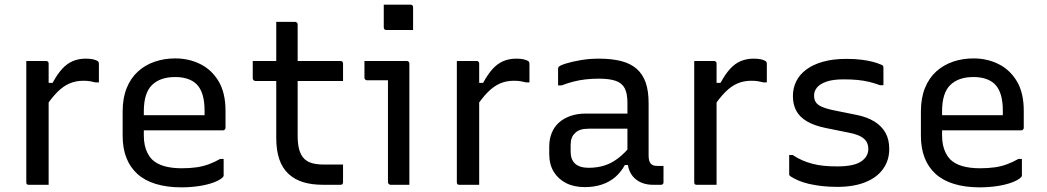

<svg xmlns="http://www.w3.org/2000/svg" viewBox="-20 -794 4500 825"><path d="M173 -438H206Q226 -475 247 -498Q268 -521 293 -531.5Q318 -542 348 -542Q366 -542 378 -539.5Q390 -537 397 -533Q402 -531 403.5 -527.5Q405 -524 405 -518Q405 -509 405 -499Q405 -489 405 -479.5Q405 -470 405 -460Q405 -450 405 -440H390Q379 -443 367 -445Q355 -447 338 -447Q306 -447 279 -435.5Q252 -424 226.5 -398.5Q201 -373 173 -331ZM189 0Q175 0 161 0Q147 0 133 0Q119 0 104 0Q101 0 99 -0.5Q97 -1 95.5 -2.5Q94 -4 93.5 -6Q93 -8 93 -11Q93 -32 93 -68Q93 -104 93 -149.5Q93 -195 93 -244.5Q93 -294 93 -342.5Q93 -391 93 -433Q93 -465 93 -490.5Q93 -516 93 -532Q109 -532 123.5 -532Q138 -532 151.5 -532Q165 -532 178 -532Q182 -532 184 -530.5Q186 -529 187.5 -527Q189 -525 189 -521Q189 -495 189 -451Q189 -407 189 -351Q189 -295 189 -233.5Q189 -172 189 -112Q189 -52 189 0Z M733 -543Q792 -543 841 -518.5Q890 -494 919.5 -444.5Q949 -395 949 -318V-245Q949 -242 947.5 -239.5Q946 -237 944 -235.5Q942 -234 938 -234H679Q662 -234 645 -234Q628 -234 612 -234H582L569 -299H859Q859 -304 859 -309Q859 -314 859 -319Q859 -358 850.5 -386.5Q842 -415 824 -433Q808 -448 785 -455.5Q762 -463 733 -463Q668 -463 633 -428.5Q598 -394 598 -316V-211Q598 -189 602 -170.5Q606 -152 613.5 -137Q621 -122 632 -110Q652 -90 684.5 -80.5Q717 -71 760 -71Q796 -71 824 -75Q852 -79 876.5 -88Q901 -97 926 -111H941Q941 -93 941 -75Q941 -57 941 -40Q941 -38 940 -36Q939 -34 937 -32Q925 -20 898 -10Q871 0 835 5.5Q799 11 759 11Q698 11 650 -3.5Q602 -18 570.5 -46.5Q539 -75 523 -116Q507 -157 507 -211V-315Q507 -373 524.5 -416Q542 -459 573 -487Q604 -515 645 -529Q686 -543 733 -543Z M1066 -532H1443Q1448 -532 1451 -529Q1454 -526 1454 -521Q1454 -508 1454 -496Q1454 -484 1454 -472Q1454 -460 1454 -446H1077Q1075 -446 1073 -447Q1071 -448 1069.5 -449.5Q1068 -451 1067 -453Q1066 -455 1066 -457Q1066 -471 1066 -483Q1066 -495 1066 -507Q1066 -519 1066 -532ZM1454 -87Q1454 -68 1454 -49Q1454 -30 1454 -11Q1454 -6 1451.5 -3Q1449 0 1443 0Q1434 0 1424.5 0Q1415 0 1405.5 0Q1396 0 1386.5 0Q1377 0 1368 0Q1319 0 1282 -11.5Q1245 -23 1219 -47.5Q1193 -72 1180 -110Q1167 -148 1167 -202Q1167 -251 1167 -300Q1167 -349 1167 -398Q1167 -447 1167 -496.5Q1167 -546 1167 -595Q1167 -622 1167 -648Q1167 -674 1167 -700Q1188 -700 1208 -700Q1228 -700 1248 -700Q1251 -700 1253.5 -698.5Q1256 -697 1257.5 -694.5Q1259 -692 1259 -689Q1259 -629 1259 -569.5Q1259 -510 1259 -450Q1259 -390 1259 -330Q1259 -270 1259 -210Q1259 -174 1266 -150Q1273 -126 1288 -111Q1302 -98 1322.5 -92.5Q1343 -87 1372 -87Q1384 -87 1395.5 -87Q1407 -87 1418 -87Q1429 -87 1441 -87Z M1647 -11Q1647 -48 1647 -92Q1647 -136 1647 -183Q1647 -230 1647 -277Q1647 -324 1647 -367.5Q1647 -411 1647 -449H1633Q1625 -449 1615.5 -449Q1606 -449 1596 -449Q1586 -449 1576.5 -449Q1567 -449 1557 -449Q1553 -449 1549.5 -452Q1546 -455 1546 -460Q1546 -477 1546 -495.5Q1546 -514 1546 -532Q1563 -532 1581.5 -532Q1600 -532 1620 -532Q1640 -532 1659 -532Q1678 -532 1695.5 -532Q1713 -532 1728 -532Q1731 -532 1733.5 -530.5Q1736 -529 1737.5 -526.5Q1739 -524 1739 -521Q1739 -470 1739 -415.5Q1739 -361 1739 -306Q1739 -251 1739 -197Q1739 -143 1739 -92Q1739 -77 1739 -61.5Q1739 -46 1739 -31Q1739 -16 1739 0Q1717 0 1698.5 0Q1680 0 1658 0Q1654 0 1650.5 -3.5Q1647 -7 1647 -11ZM1629 -774Q1643 -774 1657.5 -774Q1672 -774 1686.5 -774Q1701 -774 1715.5 -774Q1730 -774 1744 -774Q1749 -774 1752 -771Q1755 -768 1755 -763V-665Q1741 -665 1726.5 -665Q1712 -665 1697.5 -665Q1683 -665 1668.5 -665Q1654 -665 1640 -665Q1635 -665 1632 -668Q1629 -671 1629 -676Z M2023 -438H2056Q2076 -475 2097 -498Q2118 -521 2143 -531.5Q2168 -542 2198 -542Q2216 -542 2228 -539.5Q2240 -537 2247 -533Q2252 -531 2253.5 -527.5Q2255 -524 2255 -518Q2255 -509 2255 -499Q2255 -489 2255 -479.5Q2255 -470 2255 -460Q2255 -450 2255 -440H2240Q2229 -443 2217 -445Q2205 -447 2188 -447Q2156 -447 2129 -435.5Q2102 -424 2076.5 -398.5Q2051 -373 2023 -331ZM2039 0Q2025 0 2011 0Q1997 0 1983 0Q1969 0 1954 0Q1951 0 1949 -0.5Q1947 -1 1945.5 -2.5Q1944 -4 1943.5 -6Q1943 -8 1943 -11Q1943 -32 1943 -68Q1943 -104 1943 -149.5Q1943 -195 1943 -244.5Q1943 -294 1943 -342.5Q1943 -391 1943 -433Q1943 -465 1943 -490.5Q1943 -516 1943 -532Q1959 -532 1973.5 -532Q1988 -532 2001.5 -532Q2015 -532 2028 -532Q2032 -532 2034 -530.5Q2036 -529 2037.5 -527Q2039 -525 2039 -521Q2039 -495 2039 -451Q2039 -407 2039 -351Q2039 -295 2039 -233.5Q2039 -172 2039 -112Q2039 -52 2039 0Z M2767 -351Q2767 -323 2767 -295Q2767 -267 2767 -238.5Q2767 -210 2767 -182Q2767 -154 2767 -126Q2767 -113 2769.5 -104Q2772 -95 2777 -90Q2782 -85 2789 -83Q2796 -81 2806 -81Q2808 -81 2810.5 -81Q2813 -81 2816 -81H2831Q2831 -63 2831 -46Q2831 -29 2831 -11Q2831 -5 2828 -2.5Q2825 0 2820 0Q2815 0 2804.5 0Q2794 0 2785 0Q2762 0 2742 -7Q2722 -14 2707 -28Q2692 -42 2684 -62.5Q2676 -83 2676 -111Q2676 -146 2676 -183.5Q2676 -221 2676 -256Q2676 -272 2676 -288Q2676 -304 2676 -320Q2676 -336 2676 -352Q2676 -392 2664.5 -414.5Q2653 -437 2626 -446.5Q2599 -456 2553 -456Q2524 -456 2497 -453Q2470 -450 2444.5 -443.5Q2419 -437 2393 -427H2378Q2378 -445 2378 -463Q2378 -481 2378 -499Q2378 -502 2379 -504Q2380 -506 2381 -507Q2386 -513 2411.5 -521Q2437 -529 2474.5 -535.5Q2512 -542 2553 -542Q2609 -542 2649.5 -531.5Q2690 -521 2716 -498Q2742 -475 2754.5 -439Q2767 -403 2767 -351ZM2432 -142Q2432 -108 2451.5 -90.5Q2471 -73 2510 -73Q2544 -73 2574.5 -82Q2605 -91 2634 -112.5Q2663 -134 2694 -172V-85H2665Q2648 -54 2623.5 -33Q2599 -12 2566 -1Q2533 10 2493 10Q2446 10 2412 -7.5Q2378 -25 2359 -56.5Q2340 -88 2340 -132V-164Q2340 -197 2351 -223.5Q2362 -250 2382.5 -268Q2403 -286 2432 -296Q2461 -306 2497 -306Q2532 -306 2564.5 -306Q2597 -306 2629 -306Q2661 -306 2694 -306Q2703 -306 2706.5 -295.5Q2710 -285 2711 -270Q2712 -255 2712 -241Q2675 -241 2643.5 -241Q2612 -241 2580 -241Q2548 -241 2510 -241Q2489 -241 2474.5 -236.5Q2460 -232 2450 -221Q2441 -213 2436.5 -200.5Q2432 -188 2432 -172Z M3043 -438H3076Q3096 -475 3117 -498Q3138 -521 3163 -531.5Q3188 -542 3218 -542Q3236 -542 3248 -539.5Q3260 -537 3267 -533Q3272 -531 3273.5 -527.5Q3275 -524 3275 -518Q3275 -509 3275 -499Q3275 -489 3275 -479.5Q3275 -470 3275 -460Q3275 -450 3275 -440H3260Q3249 -443 3237 -445Q3225 -447 3208 -447Q3176 -447 3149 -435.5Q3122 -424 3096.5 -398.5Q3071 -373 3043 -331ZM3059 0Q3045 0 3031 0Q3017 0 3003 0Q2989 0 2974 0Q2971 0 2969 -0.5Q2967 -1 2965.5 -2.5Q2964 -4 2963.5 -6Q2963 -8 2963 -11Q2963 -32 2963 -68Q2963 -104 2963 -149.5Q2963 -195 2963 -244.5Q2963 -294 2963 -342.5Q2963 -391 2963 -433Q2963 -465 2963 -490.5Q2963 -516 2963 -532Q2979 -532 2993.5 -532Q3008 -532 3021.5 -532Q3035 -532 3048 -532Q3052 -532 3054 -530.5Q3056 -529 3057.5 -527Q3059 -525 3059 -521Q3059 -495 3059 -451Q3059 -407 3059 -351Q3059 -295 3059 -233.5Q3059 -172 3059 -112Q3059 -52 3059 0Z M3577 -79Q3649 -79 3680 -100Q3711 -121 3711 -154Q3711 -172 3703 -185.5Q3695 -199 3676.5 -208.5Q3658 -218 3627 -224L3528 -244Q3479 -254 3447.5 -272.5Q3416 -291 3401.5 -318Q3387 -345 3387 -381Q3387 -416 3401.5 -445Q3416 -474 3445 -495.5Q3474 -517 3517 -529Q3560 -541 3617 -541Q3653 -541 3681 -537.5Q3709 -534 3730 -528.5Q3751 -523 3764 -517Q3770 -515 3772.5 -513Q3775 -511 3775.5 -508Q3776 -505 3776 -499Q3776 -484 3776 -465Q3776 -446 3776 -428H3761Q3737 -437 3713.5 -442.5Q3690 -448 3664 -450.5Q3638 -453 3605 -453Q3560 -453 3532 -443.5Q3504 -434 3491 -418.5Q3478 -403 3478 -384Q3478 -367 3485 -355.5Q3492 -344 3510.5 -335.5Q3529 -327 3563 -320L3662 -300Q3706 -291 3737 -272Q3768 -253 3784.5 -224Q3801 -195 3801 -154Q3801 -105 3774.5 -68Q3748 -31 3698 -11Q3648 9 3578 9Q3542 9 3511.5 5.5Q3481 2 3455.5 -4Q3430 -10 3410.5 -18.5Q3391 -27 3377 -36Q3373 -39 3372 -41Q3371 -43 3371 -48Q3371 -65 3371 -87Q3371 -109 3371 -128H3386Q3407 -114 3428 -105Q3449 -96 3472 -90Q3495 -84 3520.5 -81.5Q3546 -79 3577 -79Z M4163 -543Q4222 -543 4271 -518.5Q4320 -494 4349.5 -444.5Q4379 -395 4379 -318V-245Q4379 -242 4377.5 -239.5Q4376 -237 4374 -235.5Q4372 -234 4368 -234H4109Q4092 -234 4075 -234Q4058 -234 4042 -234H4012L3999 -299H4289Q4289 -304 4289 -309Q4289 -314 4289 -319Q4289 -358 4280.5 -386.5Q4272 -415 4254 -433Q4238 -448 4215 -455.5Q4192 -463 4163 -463Q4098 -463 4063 -428.5Q4028 -394 4028 -316V-211Q4028 -189 4032 -170.5Q4036 -152 4043.5 -137Q4051 -122 4062 -110Q4082 -90 4114.5 -80.5Q4147 -71 4190 -71Q4226 -71 4254 -75Q4282 -79 4306.5 -88Q4331 -97 4356 -111H4371Q4371 -93 4371 -75Q4371 -57 4371 -40Q4371 -38 4370 -36Q4369 -34 4367 -32Q4355 -20 4328 -10Q4301 0 4265 5.5Q4229 11 4189 11Q4128 11 4080 -3.5Q4032 -18 4000.5 -46.5Q3969 -75 3953 -116Q3937 -157 3937 -211V-315Q3937 -373 3954.5 -416Q3972 -459 4003 -487Q4034 -515 4075 -529Q4116 -543 4163 -543Z"/></svg>

Font: Recursive
Style: Regular
Weight: 400
Version: Version 1.085